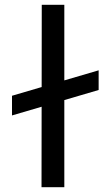

<svg xmlns="http://www.w3.org/2000/svg" viewBox="-20 -780 461 800"><path d="M391 -405 30 -299V-381L391 -487ZM248 0H153L154 -760H248Z"/></svg>

Font: Be Vietnam Pro Variable Thin
Style: Regular
Weight: 100
Designer: Lam Bao, Tony Le, Vietanh Nguyen
Foundry: Yellow Type Foundry
Version: Version 1.002